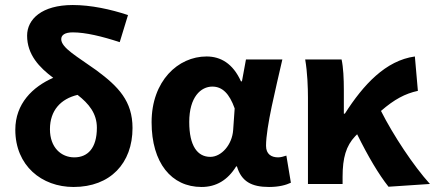

<svg xmlns="http://www.w3.org/2000/svg" viewBox="-20 -733 1733 765"><path d="M364 -453C289 -507 224 -542 224 -577C224 -593 238 -604 270 -604C321 -604 387 -588 457 -565L490 -673C421 -696 342 -713 270 -713C146 -713 88 -656 88 -591C88 -515 137 -464 192 -423C110 -387 41 -320 41 -216C41 -73 146 12 273 12C420 12 508 -83 508 -223C508 -330 452 -388 364 -453ZM276 -106C224 -106 179 -145 179 -218C179 -293 222 -339 289 -355C334 -320 366 -281 366 -224C366 -142 329 -106 276 -106Z M584 -246C584 -84 663 12 783 12C841 12 887 -15 921 -70H924C942 -10 982 12 1052 12C1092 12 1120 4 1139 -5L1121 -113C1109 -109 1098 -106 1088 -106C1061 -106 1040 -119 1040 -152C1040 -228 1079 -381 1105 -496H960L944 -409H940C908 -480 859 -508 803 -508C689 -508 584 -410 584 -246ZM909 -215C905 -156 862 -108 818 -108C767 -108 734 -151 734 -247C734 -346 780 -388 826 -388C866 -388 894 -360 915 -301Z M1693 0C1627 -73 1547 -194 1498 -291C1551 -337 1594 -360 1645 -371L1633 -508C1517 -492 1428 -396 1354 -280H1350V-374C1350 -420 1348 -464 1341 -496H1196C1205 -444 1207 -383 1207 -344V0H1345V-29C1345 -104 1359 -152 1395 -190L1403 -198C1447 -109 1489 -38 1528 11Z"/></svg>

Font: Cambridge Sans Bold
Style: Regular
Weight: 700
Version: Version 2.020;PS 002.020;hotconv 1.0.88;makeotf.lib2.5.64775